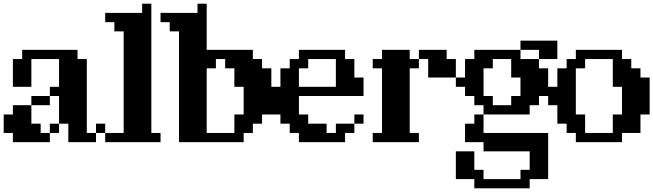

<svg xmlns="http://www.w3.org/2000/svg" viewBox="-20 -770 3539 1040"><path d="M299.8 -100.1V-49.8H250V-100.1H299.8V-250H250V-200.2H149.9V-100.1H200.2V-49.8H250V0H49.8V-49.8H0V-149.9H49.8V-200.2H149.9V-250H250V-299.8H299.8V-450.2H149.9V-299.8H49.8V-450.2H100.1V-500H399.9V-450.2H450.2V-49.8H500V0H350.1V-100.1ZM549.8 -49.8H500V-100.1H549.8Z M649.9 -600.1H599.6V-649.9H549.8V-700.2H750V-750H799.8V-49.8H849.6V0H549.8V-49.8H649.9Z M1299.8 -49.8V0H949.7V-600.1H899.4V-649.9H849.6V-700.2H1049.8V-750H1099.6V-500H1349.6V-450.2H1399.4V-399.9H1449.7V-149.9H1399.4V-100.1H1349.6V-49.8ZM1149.4 -450.2V-399.9H1099.6V-49.8H1249.5V-149.9H1299.8V-299.8H1249.5V-399.9H1199.7V-450.2Z M1949.2 -250H1599.1V-149.9H1649.4V-100.1H1749V-49.8H1799.3V-100.1H1899.4V-149.9H1949.2V-100.1H1899.4V-49.8H1849.1V0H1599.1V-49.8H1549.3V-100.1H1499V-149.9H1449.2V-299.8H1499V-399.9H1549.3V-450.2H1599.1V-500H1849.1V-450.2H1899.4V-350.1H1949.2ZM1599.1 -299.8H1799.3V-450.2H1649.4V-399.9H1599.1Z M2249 -49.8V0H1999V-49.8H2049.3V-399.9H1999V-450.2H2049.3V-500H2199.2V-450.2H2249V-500H2399.4V-450.2H2449.2V-350.1H2299.3V-450.2H2249V-399.9H2199.2V-49.8Z M2849.1 149.9V49.8H2599.1V0H2499V-100.1H2549.3V-149.9H2599.1V-200.2H2549.3V-250H2499V-299.8H2449.2V-350.1H2499V-450.2H2549.3V-500H2799.3V-549.8H2999V-450.2H2899.4V-500H2799.3V-450.2H2899.4V-399.9H2949.2V-250H2899.4V-200.2H2849.1V-149.9H2599.1V-49.8H2949.2V200.2H2849.1V250H2549.3V200.2H2449.2V49.8H2549.3V149.9H2599.1V200.2H2799.3V149.9ZM2649.4 -200.2H2749V-250H2799.3V-350.1H2749V-450.2H2649.4V-399.9H2599.1V-250H2649.4Z M3349.1 -49.8V0H3099.1V-49.8H3049.3V-100.1H2999V-200.2H2949.2V-299.8H2999V-399.9H3049.3V-450.2H3099.1V-500H3349.1V-450.2H3399.4V-399.9H3449.2V-350.1H3499V-149.9H3449.2V-49.8ZM3149.4 -49.8H3299.3V-149.9H3349.1V-299.8H3299.3V-450.2H3149.4V-399.9H3099.1V-149.9H3149.4Z"/></svg>

Font: Redaction 50
Style: Bold
Weight: 700
Designer: Jeremy Mickel / Forest Young
Foundry: MCKL
Version: Version 2.001;hotconv 1.0.113;makeotfexe 2.5.65598 DEVELOPME